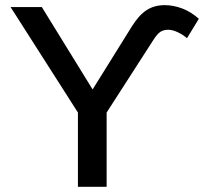

<svg xmlns="http://www.w3.org/2000/svg" viewBox="-20 -715 811 735"><path d="M334.5 -372.6 484.4 -613.3Q511.7 -657.2 541.3 -676.3Q570.8 -695.3 610.4 -695.3Q643.1 -695.3 676.8 -682.9Q710.4 -670.4 741.2 -643.1L695.8 -568.8Q681.6 -581.5 661.1 -591.3Q640.6 -601.1 624 -601.1Q606.4 -601.1 594.2 -593.3Q582 -585.4 567.4 -562.5L388.2 -284.2V0H278.3V-284.2L20.5 -688H140.1Z"/></svg>

Font: Arimo Medium
Style: Regular
Weight: 500
Designer: Steve Matteson
Foundry: Monotype Imaging Inc.
Version: Version 1.33